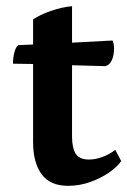

<svg xmlns="http://www.w3.org/2000/svg" viewBox="-20 -589 412 621"><path d="M200 12Q142 12 114.5 -25.5Q87 -63 87 -130V-382L22 -383Q22 -402 26.5 -419.5Q31 -437 39 -443L87 -445V-526Q108 -541 144 -553.5Q180 -566 213 -569V-451L344 -458Q349 -446 349 -434Q349 -411 342 -395Q335 -379 321 -375L213 -378V-148Q213 -110 225 -91.5Q237 -73 268 -73Q287 -73 309 -80.5Q331 -88 353 -104L372 -68Q358 -48 331.5 -30Q305 -12 271 0Q237 12 200 12Z"/></svg>

Font: Petrona
Style: Bold
Weight: 700
Designer: Ringo R. Seeber
Foundry: Ringo R. Seeber
Version: Version 2.001; ttfautohint (v1.8.3)